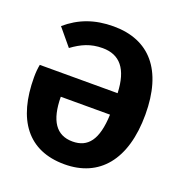

<svg xmlns="http://www.w3.org/2000/svg" viewBox="-131 -823 901 953"><g transform="rotate(20 320.0 -346.5)"><path d="M309 -710C209 -710 131 -681 62 -622L136 -533C185 -569 231 -590 294 -590C385 -590 435 -532 440 -405H29C25 -385 23 -363 23 -338C23 -114 119 17 312 17C495 17 606 -112 606 -352C606 -587 498 -710 309 -710ZM311 -103C225 -103 182 -166 181 -292H441C436 -157 392 -103 311 -103Z"/></g></svg>

Font: Fira Sans
Style: Bold
Weight: 700
Designer: Carrois Corporate & Edenspiekermann AG
Foundry: Carrois Corporate GbR & Edenspiekermann AG
Version: Version 4.203